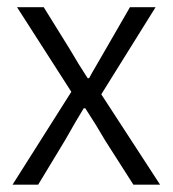

<svg xmlns="http://www.w3.org/2000/svg" viewBox="-20 -503 470 523"><path d="M26.4 -483.4H99.1L169.4 -370.1Q195.3 -325.7 218.8 -290H222.7L230.5 -304.2Q268.6 -370.1 268.6 -370.1L334 -483.4H403.8L255.9 -246.1L416 0H343.3L266.6 -120.1Q242.7 -161.6 212.4 -208H208Q189.9 -178.7 156.7 -120.1L84 0H14.2L174.3 -252.9Z"/></svg>

Font: Varta
Style: Light
Weight: 300
Designer: Joana Correia, Viktoriya Grabowska, Eben Sorkin
Foundry: Sorkin Type
Version: Version 1.002; ttfautohint (v1.3) -l 8 -r 24 -G 200 -x 12 -H